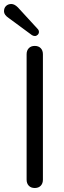

<svg xmlns="http://www.w3.org/2000/svg" viewBox="-47 -941 323 966"><path d="M86.9 -37.1V-668Q86.9 -687 97.9 -698.5Q108.9 -710 127.9 -710Q147 -710 158 -698.5Q168.9 -687 168.9 -668V-37.1Q168.9 -18.1 158 -6.6Q147 4.9 127.9 4.9Q108.9 4.9 97.9 -6.6Q86.9 -18.1 86.9 -37.1ZM43 -903.8 142.1 -795.9Q148.9 -789.1 148.9 -780.5Q148.9 -772 142.6 -765.9Q136.2 -759.8 128.7 -759.8Q121.1 -759.8 113.8 -764.2L-2.9 -850.1Q-26.9 -866.2 -26.9 -883.8Q-26.9 -901.4 -16.4 -911.1Q-5.9 -920.9 10 -920.9Q25.9 -920.9 43 -903.8Z"/></svg>

Font: Nunito-Regular
Style: Regular
Weight: 400
Designer: Vernon Adams
Foundry: newtypography
Version: Version 3.000